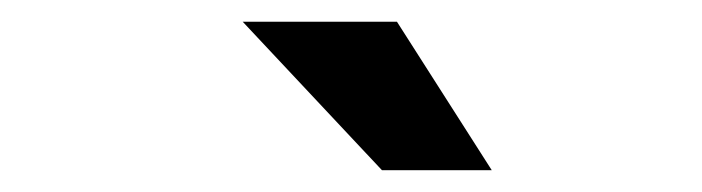

<svg xmlns="http://www.w3.org/2000/svg" viewBox="-20 -742 640 175"><path d="M428.2 -586.9 341.8 -722.2H201.2L328.1 -586.9Z"/></svg>

Font: Roboto Mono SemiBold
Style: Regular
Weight: 600
Monospace: yes
Designer: Google
Version: Version 3.000